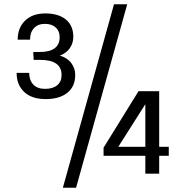

<svg xmlns="http://www.w3.org/2000/svg" viewBox="-20 -815 865 901"><path d="M337 66H275L515 -795H577ZM166 -571Q260 -571 260 -641Q260 -669 241.5 -686Q223 -703 190.5 -703Q158 -703 139.5 -683Q121 -663 121 -629H63Q63 -684 97.5 -718Q132 -752 193 -752Q254 -752 289 -723.5Q324 -695 324 -642Q324 -613 308 -589.5Q292 -566 261 -554Q296 -544 314.5 -519Q333 -494 333 -464Q333 -409 296 -379.5Q259 -350 194 -350Q129 -350 93.5 -383.5Q58 -417 58 -473H117Q117 -439 136 -418.5Q155 -398 191.5 -398Q228 -398 248.5 -415Q269 -432 269 -463Q269 -534 168 -534H138L136 -571ZM727 -126H772V-84H727V0H662V-84H466V-122L630 -387H727ZM662 -126V-326L535 -126Z"/></svg>

Font: Fauna One
Style: Regular
Weight: 400
Version: Version 1.001